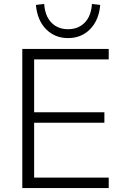

<svg xmlns="http://www.w3.org/2000/svg" viewBox="-20 -953 625 973"><path d="M93 0ZM93 0V-705H531V-652H153V-384H509V-331H153V-53H531V0ZM325 -760Q258 -760 213.5 -805Q169 -850 162 -928L204 -933Q208 -872 240.5 -838.5Q273 -805 325 -805Q377 -805 409.5 -838.5Q442 -872 446 -933L488 -928Q481 -850 436.5 -805Q392 -760 325 -760Z"/></svg>

Font: Winston Light
Style: Regular
Weight: 300
Designer: Original fonts by Vernon Adams / Changes by Cristiano Sobral
Foundry: Original fonts by Vernon Adams / Changes by Cristiano Sobral
Version: Version 2.503;July 17, 2020;FontCreator 13.0.0.2655 64-bit